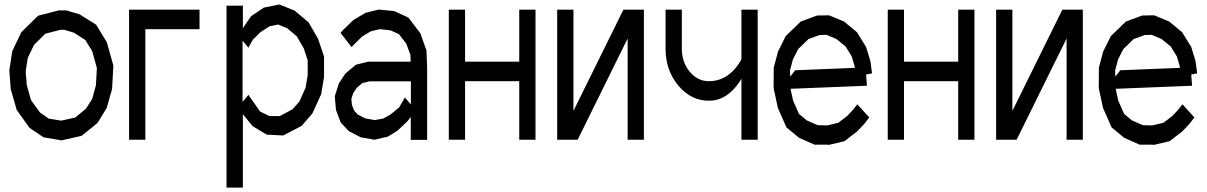

<svg xmlns="http://www.w3.org/2000/svg" viewBox="-20 -649 5436 865"><path d="M460.9 -459.5 490.7 -354 484.9 -248 460.9 -163.1 419.4 -95.2 347.7 -37.1 257.3 -16.6 176.3 -30.3 112.8 -73.2 55.2 -153.8 28.3 -247.6 22 -332 35.2 -418.5 76.2 -503.9 151.4 -578.1 244.1 -602.1H279.3L338.4 -584.5L413.1 -537.6ZM412.1 -265.1 416.5 -342.3 395.5 -418.5 364.3 -468.8 312.5 -502 270 -514.6H252L184.1 -497.1L133.3 -446.8L105 -387.7L95.7 -327.6L100.6 -265.6L119.6 -198.2L160.2 -142.1L200.2 -114.3L255.4 -105.5L319.3 -119.6L367.7 -159.7L395.5 -204.1Z M878.9 -605.5V-517.6H634.8V-19.5H561.5V-605.5Z M1439.9 -301.8 1426.8 -224.1 1387.2 -137.7 1338.9 -82 1255.9 -38.6 1181.6 -42.5 1118.2 -80.6 1074.2 -134.3V196.3H1000.5V-623.5H1074.2V-522L1110.8 -575.7L1168.5 -614.7L1238.8 -628.9L1307.6 -601.1L1370.6 -547.9L1413.1 -473.6L1439.9 -394.5ZM1366.2 -310.5V-377.4L1348.1 -432.1L1316.9 -485.4L1273.9 -522L1232.9 -538.6L1193.4 -530.3L1151.9 -502.9L1119.1 -470.2L1099.1 -434.1L1072.8 -465.8V-189.9L1099.1 -221.7L1151.9 -146.5L1194.3 -126H1240.7L1297.9 -156.7L1329.1 -191.9L1356.9 -254.4Z M1901.4 -421.4 1904.3 -343.8V-19H1830.6V-122.1L1815.4 -102.5L1771 -60.5L1728 -33.7L1667 -19.5L1605.5 -30.3L1551.3 -58.1L1514.6 -97.7L1493.7 -153.3L1488.3 -215.3L1506.8 -273.9L1536.6 -318.4L1583.5 -357.4L1638.7 -371.1H1830.1L1829.1 -401.4L1811 -451.2L1777.3 -495.1L1739.7 -512.2L1690.9 -517.6L1650.4 -507.8L1611.8 -484.9L1574.7 -448.2L1564 -436.5L1514.2 -501L1527.3 -515.6L1572.3 -559.1L1627 -591.3L1686.5 -606L1755.9 -599.1L1819.8 -569.8L1873.5 -499.5ZM1804.2 -210 1831.1 -178.2V-282.7H1645.5L1612.8 -274.9L1587.4 -253.4L1571.3 -229.5L1563 -203.6L1565.4 -176.8L1575.2 -150.9L1591.3 -133.3L1625.5 -115.7L1667 -107.9L1707.5 -115.2L1740.2 -133.8L1778.3 -165Z M2075.2 -605.5V-371.1H2319.3V-605.5H2392.6V-19.5H2319.3V-283.2H2075.2V-19.5H2002V-605.5Z M2490.2 -19.5V-605.5H2563.5V-149.4L2788.6 -605.5H2880.9V-19.5H2807.6V-475.6L2582.5 -19.5Z M2978.5 -429.7V-605.5H3051.8V-429.7Q3051.8 -368.7 3087.4 -325.9Q3123 -283.2 3173.8 -283.2Q3244.6 -283.2 3294.4 -342.8Q3309.6 -361.3 3320.3 -381.8V-605.5H3393.6V-19.5H3320.3V-294.4Q3316.4 -288.1 3312 -280.8Q3254.9 -195.3 3173.8 -195.3Q3092.8 -195.3 3035.6 -263.9Q2978.5 -332.5 2978.5 -429.7Z M3823.7 -155.3 3842.3 -179.2 3896 -120.1 3875 -92.3 3841.3 -56.6 3784.2 -12.7 3712.9 3.9 3709.5 2.9H3657.2H3649.9L3579.6 -28.3L3522.9 -75.2L3484.4 -163.1L3465.3 -252L3465.8 -344.2L3485.4 -417.5L3520 -486.8L3587.9 -552.2L3661.1 -579.1L3714.8 -580.1L3782.2 -552.2L3840.8 -503.9L3881.8 -437.5L3901.4 -373.5L3908.7 -318.4L3881.8 -313.5L3885.7 -262.7L3541.5 -249L3553.2 -195.3L3579.6 -135.7L3614.3 -106.9L3663.6 -85L3706.1 -84L3756.3 -95.7L3797.4 -127ZM3576.2 -428.2 3552.2 -381.3 3539.1 -331.5 3540 -303.7 3562.5 -332.5 3831.1 -343.3 3830.1 -351.6 3816.9 -395.5 3789.6 -439.5 3748.5 -473.1 3703.1 -492.2 3672.4 -491.2 3622.6 -473.1Z M4052.7 -605.5V-371.1H4296.9V-605.5H4370.1V-19.5H4296.9V-283.2H4052.7V-19.5H3979.5V-605.5Z M4467.8 -19.5V-605.5H4541V-149.4L4766.1 -605.5H4858.4V-19.5H4785.2V-475.6L4560.1 -19.5Z M5288.6 -155.3 5307.1 -179.2 5360.8 -120.1 5339.8 -92.3 5306.2 -56.6 5249 -12.7 5177.7 3.9 5174.3 2.9H5122.1H5114.7L5044.4 -28.3L4987.8 -75.2L4949.2 -163.1L4930.2 -252L4930.7 -344.2L4950.2 -417.5L4984.9 -486.8L5052.7 -552.2L5126 -579.1L5179.7 -580.1L5247.1 -552.2L5305.7 -503.9L5346.7 -437.5L5366.2 -373.5L5373.5 -318.4L5346.7 -313.5L5350.6 -262.7L5006.3 -249L5018.1 -195.3L5044.4 -135.7L5079.1 -106.9L5128.4 -85L5170.9 -84L5221.2 -95.7L5262.2 -127ZM5041 -428.2 5017.1 -381.3 5003.9 -331.5 5004.9 -303.7 5027.3 -332.5 5295.9 -343.3 5294.9 -351.6 5281.7 -395.5 5254.4 -439.5 5213.4 -473.1 5168 -492.2 5137.2 -491.2 5087.4 -473.1Z"/></svg>

Font: Gap Sans
Style: Regular
Weight: 400
Designer: Alexandre Liziard and Étienne Ozeray
Foundry: Interstices.io
Version: Version 1.6.1 - December 3. 2014